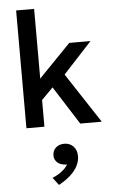

<svg xmlns="http://www.w3.org/2000/svg" viewBox="-68 -764 693 1169"><g transform="rotate(-5 279.0 -179.5)"><path d="M76.5 0V-720H186.5V-294L381.5 -495H511.5L336.5 -305.5L537 0H405.5L256.5 -234L186.5 -163V0ZM244 361 208.5 314.5Q241.5 301.5 267.2 281.2Q293 261 303.5 241Q301 241 298.5 241Q280.5 241 263.8 234.2Q247 227.5 236.5 213.2Q226 199 226 180Q226 150.5 245.8 132.2Q265.5 114 297 114Q331.5 114 353 136.5Q374.5 159 374.5 196.5Q374.5 226 360 255Q345.5 284 316.2 310.8Q287 337.5 244 361Z"/></g></svg>

Font: Geologica EX
Style: Regular
Weight: 400
Designer: Sindre Bremnes, Frode Helland
Foundry: Monokrom Skriftforlag AS
Version: Version 1.010;gftools[0.9.28]